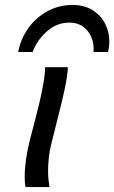

<svg xmlns="http://www.w3.org/2000/svg" viewBox="-20 -762 465 782"><path d="M163.6 -488.3H256.3Q256.3 -466.8 249.5 -429.9Q242.7 -393.1 232.2 -348.9Q221.7 -304.7 210.4 -261.7L188.5 -174.3Q182.1 -148.9 179 -120.8Q175.8 -92.8 175.8 -66.4Q175.8 -47.9 177.5 -30.8Q179.2 -13.7 181.6 0H84Q80.6 -16.6 80.6 -42.5Q80.6 -73.7 85.9 -112.5Q91.3 -151.4 101.1 -189.5L120.1 -262.2Q129.9 -299.3 139.9 -341.1Q149.9 -382.8 156.7 -421.6Q163.6 -460.4 163.6 -488.3ZM419.9 -550.3H360.8Q361.3 -553.7 361.3 -556.9Q361.3 -560.1 361.3 -563.5Q361.3 -607.4 334.5 -638.7Q307.6 -669.9 262.7 -669.9Q211.4 -669.9 171.1 -634.3Q130.9 -598.6 112.8 -550.3H54.2Q63.5 -601.6 94 -645.3Q124.5 -689 171.4 -715.3Q218.3 -741.7 275.4 -741.7Q323.7 -741.7 357.2 -720.7Q390.6 -699.7 408 -665.8Q425.3 -631.8 425.3 -592.8Q425.3 -572.8 419.9 -550.3Z"/></svg>

Font: Andika
Style: Italic
Weight: 400
Italic angle: -14°
Designer: Victor Gaultney, Annie Olsen, Julie Remington, Don Collingsworth, Eric Hays, Becca Hirsbrunner
Foundry: SIL International
Version: Version 6.101